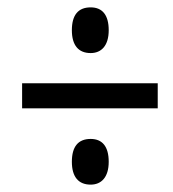

<svg xmlns="http://www.w3.org/2000/svg" viewBox="-20 -613 470 521"><path d="M226 -469C255 -469 275 -489 275 -531C275 -572 258 -593 226 -593C192 -593 175 -572 175 -531C175 -490 193 -469 226 -469ZM40 -319H408V-387H40ZM226 -112C255 -112 275 -132 275 -174C275 -215 258 -236 226 -236C192 -236 175 -215 175 -174C175 -133 193 -112 226 -112Z"/></svg>

Font: Noto Sans ExtraCondensed
Style: Italic
Weight: 400
Width: 2
Italic angle: -12°
Designer: Monotype Design Team
Foundry: Monotype Imaging Inc.
Version: Version 2.013